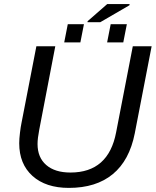

<svg xmlns="http://www.w3.org/2000/svg" viewBox="-20 -916 767 946"><path d="M319.3 9.8Q205.6 9.8 140.1 -49.1Q74.7 -107.9 74.7 -210.4Q74.7 -231.9 78.4 -262Q82 -292 85.9 -310.1L159.2 -688H252.4L173.3 -276.4Q165 -233.9 165 -206.5Q165 -140.1 207.8 -103Q250.5 -65.9 327.1 -65.9Q514.6 -65.9 552.2 -264.2L634.3 -688H727.1L644 -258.8Q617.7 -125.5 535.6 -57.9Q453.6 9.8 319.3 9.8ZM508.3 -896H618.7L617.7 -890.1L474.1 -806.6H411.1L411.6 -811.5ZM507.8 -707 525.4 -796.9H605L587.4 -707ZM296.4 -707 314 -796.9H393.6L376 -707Z"/></svg>

Font: Liberation Sans
Style: Italic
Weight: 400
Italic angle: -12°
Designer: Steve Matteson
Foundry: Ascender Corporation
Version: Version 2.1.5